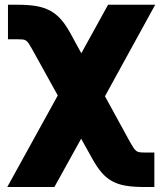

<svg xmlns="http://www.w3.org/2000/svg" viewBox="-20 -565 667 790"><path d="M217.7 -172.2 113.6 -360.1Q105.1 -375.7 99.4 -384.4Q93.8 -393.1 87.9 -397.4Q82 -401.6 74.2 -402.5Q66.4 -403.4 53.3 -403.4H12.8V-545.5H53.3Q96.9 -545.5 129.3 -540Q161.6 -534.4 186.4 -521Q211.3 -507.5 231 -485.1Q250.7 -462.7 269.2 -429L314.6 -345.9L424.7 -545.5H618.6L411.9 -169L514.9 19.2Q523.4 34.1 529.1 42.8Q534.8 51.5 540.7 55.9Q546.5 60.4 554.2 61.4Q561.8 62.5 574.6 62.5H615.1V204.5H574.6Q529.8 204.5 497.9 199.2Q465.9 193.9 441.6 180.6Q417.3 167.3 397.9 144.7Q378.6 122.2 359.4 87.4L313.9 5.7L203.8 204.5H9.9Z"/></svg>

Font: Inter P Black
Style: Regular
Weight: 900
Designer: Rasmus Andersson
Foundry: rsms
Version: Version 3.018;git-588b23468